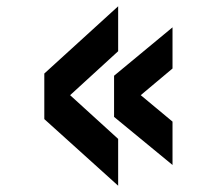

<svg xmlns="http://www.w3.org/2000/svg" viewBox="-20 -639 690 611"><path d="M356 -48 121 -260V-405L356 -619V-476L156 -293V-379L356 -197ZM529 -114 343 -267V-398L529 -552V-421L380 -296V-376L529 -252Z"/></svg>

Font: Martian Mono SemiCondensed Medium
Style: Regular
Weight: 500
Width: 4
Designer: Roman Shamin
Foundry: Evil Martians
Version: Version 1.000